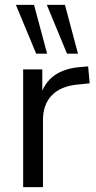

<svg xmlns="http://www.w3.org/2000/svg" viewBox="-20 -773 398 793"><path d="M75.6 0V-486.3H154.7V-371H144.7Q161.8 -430.5 203.9 -460.9Q246 -491.3 315 -496.3L344 -498.8L350.4 -428.9L298.6 -423.5Q230.7 -416.9 194.1 -379.3Q157.5 -341.7 157.5 -277.3V0ZM256.7 -551.3 173.5 -752.8H248.3L302.1 -551.3ZM129.4 -551.3 45.7 -752.8H120.5L174.7 -551.3Z"/></svg>

Font: Nunito Sans 12pt ExtraLight
Style: Regular
Weight: 200
Designer: Vernon Adams
Foundry: Vernon Adams
Version: Version 3.101;gftools[0.9.27]